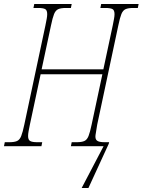

<svg xmlns="http://www.w3.org/2000/svg" viewBox="-43 -734 716 964"><path d="M367 210 477 0H313L317 -20H342Q367 -20 380.5 -26Q394 -32 401.5 -51Q409 -70 417 -108L471 -361H161L107 -108Q103 -89 100.5 -75Q98 -61 98 -51Q98 -32 108.5 -26Q119 -20 144 -20H169L165 0H-23L-19 -20H4Q29 -20 42.5 -26Q56 -32 63.5 -51Q71 -70 79 -108L185 -606Q189 -626 191.5 -639.5Q194 -653 194 -663Q194 -683 183.5 -688.5Q173 -694 148 -694H125L129 -714H317L313 -694H288Q263 -694 249.5 -688Q236 -682 228.5 -663.5Q221 -645 213 -606L166 -386H476L523 -606Q527 -626 529.5 -639.5Q532 -653 532 -663Q532 -683 521.5 -688.5Q511 -694 486 -694H461L465 -714H653L649 -694H626Q601 -694 587.5 -688Q574 -682 566.5 -663.5Q559 -645 551 -606L445 -108Q439 -75 436.5 -55.5Q434 -36 444 -28Q454 -20 482 -20H505L503 -12L401 210Z"/></svg>

Font: Noto Serif ExtraCondensed Thin
Style: Italic
Weight: 100
Width: 2
Italic angle: -12°
Designer: Monotype Design Team
Foundry: Monotype Imaging Inc.
Version: Version 2.013